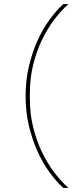

<svg xmlns="http://www.w3.org/2000/svg" viewBox="-20 -780 372 938"><path d="M105 -311Q105 -387 121 -455Q137 -523 162.5 -580Q188 -637 221 -682.5Q254 -728 289 -760H314Q277 -727 243 -681.5Q209 -636 183 -580.5Q157 -525 141.5 -461Q126 -397 126 -328V-294Q126 -225 141.5 -161Q157 -97 183 -41.5Q209 14 243 59.5Q277 105 314 138H289Q254 106 221 60.5Q188 15 162.5 -42Q137 -99 121 -166.5Q105 -234 105 -311Z"/></svg>

Font: IBM Plex Sans Thai Thin
Style: Regular
Weight: 100
Designer: Mike Abbink, Paul van der Laan, Pieter van Rosmalen, Ben Mitchell, Mark Frömberg
Foundry: Bold Monday
Version: Version 1.1